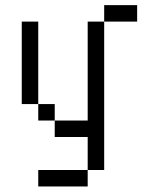

<svg xmlns="http://www.w3.org/2000/svg" viewBox="-20 -582 540 728"><path d="M500 -500V-562.5H375V-500H312.5Q312.5 -500 312.5 -125H187.5V-62.5H312.5Q312.5 -62.5 312.5 62.5H125V125H312.5V62.5H375V-500ZM187.5 -125V-187.5H125V-125ZM125 -187.5V-500H62.5V-187.5Z"/></svg>

Font: UnifontExMono
Style: Regular
Weight: 500
Version: Version 15.0.06